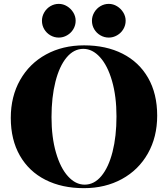

<svg xmlns="http://www.w3.org/2000/svg" viewBox="-20 -956 867 990"><path d="M36.1 0ZM370.1 -849.1Q370.1 -825.7 358.2 -805.7Q346.2 -785.6 325.9 -773.9Q305.7 -762.2 283.2 -762.2Q259.8 -762.2 239.7 -773.9Q219.7 -785.6 208 -805.4Q196.3 -825.2 196.3 -849.1Q196.3 -871.6 208 -891.8Q219.7 -912.1 239.7 -924.1Q259.8 -936 283.2 -936Q305.7 -936 325.7 -923.8Q345.7 -911.6 357.9 -891.6Q370.1 -871.6 370.1 -849.1ZM627.9 -849.1Q627.9 -825.7 616 -805.7Q604 -785.6 583.7 -773.9Q563.5 -762.2 541 -762.2Q517.6 -762.2 497.6 -773.9Q477.5 -785.6 465.8 -805.4Q454.1 -825.2 454.1 -849.1Q454.1 -871.6 465.8 -891.8Q477.5 -912.1 497.6 -924.1Q517.6 -936 541 -936Q563.5 -936 583.5 -923.8Q603.5 -911.6 615.7 -891.6Q627.9 -871.6 627.9 -849.1ZM790.5 -359.9Q790.5 -249.5 742.4 -164.6Q694.3 -79.6 608.4 -32.7Q522.5 14.2 412.6 14.2Q299.3 14.2 214.4 -28.8Q129.4 -71.8 82.5 -153.6Q35.6 -235.4 35.6 -348.1Q35.6 -458.5 83.7 -543.5Q131.8 -628.4 217.5 -675.3Q303.2 -722.2 413.6 -722.2Q526.9 -722.2 611.8 -679.2Q696.8 -636.2 743.7 -554.4Q790.5 -472.7 790.5 -359.9ZM245.6 -352.1Q245.6 -248.5 268.6 -169.2Q291.5 -89.8 330.6 -46.9Q369.6 -3.9 416.5 -3.9Q465.8 -3.9 502.9 -48.6Q540 -93.3 560.3 -173.1Q580.6 -252.9 580.6 -356Q580.6 -459.5 557.6 -538.8Q534.7 -618.2 495.6 -661.1Q456.5 -704.1 409.7 -704.1Q360.4 -704.1 323.2 -659.4Q286.1 -614.7 265.9 -534.9Q245.6 -455.1 245.6 -352.1Z"/></svg>

Font: TypoPRO Playfair Display SC
Style: Regular
Weight: 900
Designer: Claus Eggers Sørensen
Foundry: Claus Eggers Sørensen
Version: Version 1.004;PS 001.004;hotconv 1.0.70;makeotf.lib2.5.58329